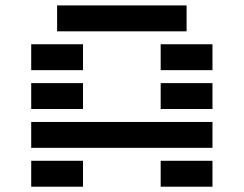

<svg xmlns="http://www.w3.org/2000/svg" viewBox="-20 -704 919 724"><path d="M585.9 0V-97.7H781.2V0ZM683.6 -683.6V-585.9H195.3V-683.6ZM97.7 -439.5V-537.1H293V-439.5ZM585.9 -439.5V-537.1H781.2V-439.5ZM97.7 -293V-390.6H293V-293ZM585.9 -293V-390.6H781.2V-293ZM781.2 -244.1V-146.5H97.7V-244.1ZM97.7 0V-97.7H293V0Z"/></svg>

Font: Trigram
Style: Regular
Weight: 400
Designer: GGBotNet
Foundry: GGBotNet
Version: 1.05